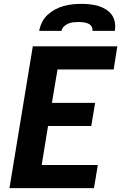

<svg xmlns="http://www.w3.org/2000/svg" viewBox="-20 -975 640 995"><path d="M29 0 150 -735H588L569 -615H278L249 -442H473L453 -322H229L196 -120H487L467 0ZM183 -815Q187 -838 198 -860Q209 -882 227 -898.5Q245 -915 266.5 -926.5Q288 -938 310.5 -944Q333 -950 356 -952.5Q379 -955 402 -955Q425 -955 447 -952.5Q469 -950 489.5 -944Q510 -938 528.5 -926.5Q547 -915 559 -898.5Q571 -882 575 -860Q579 -838 575 -815H459Q461 -828 454.5 -838Q448 -848 436.5 -853Q425 -858 412.5 -859.5Q400 -861 387 -861Q374 -861 360.5 -859.5Q347 -858 334.5 -853Q322 -848 311.5 -838Q301 -828 299 -815Z"/></svg>

Font: Iosevka Heavy Extended Oblique
Style: Regular
Weight: 900
Width: 7
Italic angle: -9°
Monospace: yes
Designer: Belleve Invis
Foundry: Belleve Invis
Version: Version 32.5.0; ttfautohint (v1.8.4)